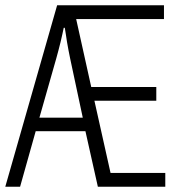

<svg xmlns="http://www.w3.org/2000/svg" viewBox="-25 -706 671 726"><path d="M-5 0 191 -686H595V-634H263L320 -377H566V-325H332L393 -52H600V0H345L298 -210H110L51 0ZM124 -261H288L240 -486Q237 -501 234 -516Q231 -531 228.5 -546.5Q226 -562 224 -576Q222 -590 220 -601H216Q214 -592 211 -577.5Q208 -563 204 -547Q200 -531 196 -515.5Q192 -500 188 -486Z"/></svg>

Font: Archivo ExtraCondensed ExtraLight
Style: Regular
Weight: 250
Width: 2
Designer: Hector Gatti
Foundry: Omnibus-Type
Version: Version 2.001